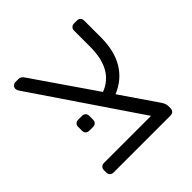

<svg xmlns="http://www.w3.org/2000/svg" viewBox="-155 -696 822 822"><g transform="rotate(-45 255.5 -285.5)"><path d="M33 0ZM320 -231 433 -66Q444 -50 444 -36V-22Q444 -12 438 -6Q432 0 422 0H77Q67 0 61 -6Q55 -12 55 -22V-36Q55 -46 61 -52Q67 -58 77 -58H362L41 -531Q33 -543 33 -551Q33 -559 39.5 -565Q46 -571 54 -571H72Q87 -571 97 -555L289 -276Q387 -313 387 -452V-549Q387 -559 393 -565Q399 -571 409 -571H426Q436 -571 442 -565Q448 -559 448 -549V-447Q448 -366 415.5 -311.5Q383 -257 320 -231ZM108 -222V-245Q108 -255 114 -261Q120 -267 130 -267H153Q163 -267 169 -261Q175 -255 175 -245V-222Q175 -212 169 -206Q163 -200 153 -200H130Q120 -200 114 -206Q108 -212 108 -222Z"/></g></svg>

Font: Hezaedrus Light
Style: Regular
Weight: 300
Designer: Hubert & Fischer
Foundry: Hubert & Fischer
Version: Version 1.10;September 3, 2019;FontCreator 11.5.0.2425 64-bi